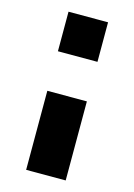

<svg xmlns="http://www.w3.org/2000/svg" viewBox="-100 -523 512 733"><g transform="rotate(15 156.0 -156.5)"><path d="M234.4 -156.2V156.2H78.1V-156.2ZM78.1 -468.8V-312.5H234.4V-468.8Z"/></g></svg>

Font: Sorena-Fanum Normal
Style: Regular
Weight: 400
Designer: Mohammad Darvishi
Version: Version 1.000;March 20, 2024;FontCreator 15.0.0.2958 64-bit